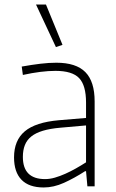

<svg xmlns="http://www.w3.org/2000/svg" viewBox="-20 -823 512 848"><path d="M173 5Q108 5 75 -29Q42 -63 42 -128Q42 -203 89.5 -243Q137 -283 240 -292L360 -302V-370Q360 -446 329.5 -478Q299 -510 225 -510Q163 -510 81 -492L76 -529Q121 -537 158.5 -541.5Q196 -546 229 -546Q316 -546 357 -504.5Q398 -463 398 -375V0H366L360 -67H356Q308 -36 262.5 -15.5Q217 5 173 5ZM179 -32Q200 -32 222.5 -38.5Q245 -45 268.5 -55.5Q292 -66 315 -79Q338 -92 360 -106V-269L247 -259Q201 -255 169.5 -245.5Q138 -236 118.5 -220.5Q99 -205 90 -182.5Q81 -160 81 -130Q81 -32 179 -32ZM227 -615 139 -803H183L256 -625Z"/></svg>

Font: Encode Sans Narrow
Style: Thin
Weight: 250
Designer: Pablo Impallari, Andres Torresi
Foundry: Pablo Impallari, Andres Torresi
Version: Version 1.000; ttfautohint (v1.00) -l 8 -r 50 -G 200 -x 14 -